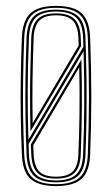

<svg xmlns="http://www.w3.org/2000/svg" viewBox="-20 -626 380 652"><path d="M170.2 6Q130.5 6 105.4 -4.9Q80.2 -15.8 68 -39.2Q55.8 -62.8 54.2 -101Q51.5 -169.5 50.5 -232Q49.5 -294.5 50.5 -359Q51.5 -423.5 54.2 -498Q55.8 -536.8 68.1 -560.5Q80.5 -584.2 105.5 -595.1Q130.5 -606 170.2 -606Q209.2 -606 234.4 -595.5Q259.5 -585 272.1 -561.2Q284.8 -537.5 286.2 -498Q290.2 -387.2 290.1 -293.5Q290 -199.8 286.2 -101Q284.8 -62.8 272.5 -39.2Q260.2 -15.8 235.1 -4.9Q210 6 170.2 6ZM170.2 -0.5Q226 -0.5 251.1 -23.9Q276.2 -47.2 278.2 -101.2Q282 -200 282.1 -293.6Q282.2 -387.2 278.2 -497.8Q277 -534.2 265.5 -556.6Q254 -579 230.8 -589.2Q207.5 -599.5 170.2 -599.5Q133.2 -599.5 109.9 -589.2Q86.5 -579 75.1 -556.6Q63.8 -534.2 62.2 -497.8Q59.5 -424 58.5 -359.5Q57.5 -295 58.5 -232.4Q59.5 -169.8 62.2 -101.2Q63.8 -65.5 75 -43.2Q86.2 -21 109.6 -10.8Q133 -0.5 170.2 -0.5ZM170.2 -6.8Q118 -6.8 95.1 -29.1Q72.2 -51.5 70.2 -101.5Q67.5 -170.2 66.5 -232.4Q65.5 -294.5 66.5 -358.8Q67.5 -423 70.2 -497.5Q72.2 -548.2 95.2 -570.8Q118.2 -593.2 170.2 -593.2Q219.8 -593.2 244.1 -571.9Q268.5 -550.5 270.2 -497.2Q273 -421 273.8 -353.5Q274.5 -286 273.6 -223.9Q272.8 -161.8 270.2 -101.8Q268.5 -50.8 245.1 -28.8Q221.8 -6.8 170.2 -6.8ZM170.2 -13.2Q217.8 -13.2 239.1 -33.9Q260.5 -54.5 262.2 -102Q265.8 -189.2 266.1 -271.9Q266.5 -354.5 263.8 -452.2L77 -136.8Q77.2 -129.8 77.4 -124Q77.5 -118.2 77.8 -113.1Q78 -108 78.2 -102Q80.2 -54.5 101.5 -33.9Q122.8 -13.2 170.2 -13.2ZM170.2 -19.5Q127 -19.5 107.5 -38.8Q88 -58 86.2 -102.2Q86 -108.8 85.9 -110.1Q85.8 -111.5 85.6 -116Q85.5 -120.5 85 -135.8L256.5 -424.2Q258.5 -336.8 258 -261.5Q257.5 -186.2 254.2 -102.2Q252.5 -58 233 -38.8Q213.5 -19.5 170.2 -19.5ZM170.2 -26Q209 -26 226.9 -43.6Q244.8 -61.2 246.2 -102.5Q248.8 -165.2 249.9 -237.5Q251 -309.8 249 -397L93 -133Q93.2 -128 93.2 -126.9Q93.2 -125.8 93.5 -121.4Q93.8 -117 94.2 -102.5Q96 -62.2 113.1 -44.1Q130.2 -26 170.2 -26ZM76.5 -151.8 263.2 -467.2Q263 -474.5 262.6 -485.6Q262.2 -496.8 262.2 -497.2Q260.5 -545.2 239.1 -566Q217.8 -586.8 170.2 -586.8Q123 -586.8 101.6 -566Q80.2 -545.2 78.2 -497.2Q74.5 -401.5 74.1 -320.4Q73.8 -239.2 76.5 -151.8ZM83.5 -180Q82.2 -236.2 82.1 -287.8Q82 -339.2 83.1 -390.5Q84.2 -441.8 86.2 -497.2Q88 -541.8 107.6 -561.1Q127.2 -580.5 170.2 -580.5Q213.5 -580.5 233 -561.1Q252.5 -541.8 254.2 -497Q254.5 -492 254.6 -487.2Q254.8 -482.5 255 -478.1Q255.2 -473.8 255.2 -469.2ZM91 -207.8 247 -471.2Q246.8 -478.2 246.8 -480.1Q246.8 -482 246.2 -496.8Q244.8 -538.2 226.9 -556.1Q209 -574 170.2 -574Q131 -574 113.5 -556Q96 -538 94.2 -497Q91.2 -418.5 90.4 -348.5Q89.5 -278.5 91 -207.8Z"/></svg>

Font: Big Shoulders Inline Text Thin
Style: Regular
Weight: 100
Designer: Patric King
Foundry: XO Type Co
Version: Version 2.002